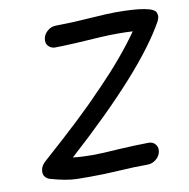

<svg xmlns="http://www.w3.org/2000/svg" viewBox="-81 -789 865 881"><g transform="rotate(-10 352.0 -348.5)"><path d="M269 13Q255 13 207.5 12.5Q160 12 83 -10Q56 -21 56 -46Q56 -51 57 -57Q60 -75 78 -92Q277 -268 365 -362L386 -383Q502 -503 577 -610Q551 -612 506 -612Q469 -612 433 -610Q290 -600 212 -599Q193 -600 181 -614Q173 -624 173 -638Q173 -643 174 -648Q178 -668 194.5 -682Q211 -696 231 -697Q312 -698 392 -704Q479 -710 513 -710Q689 -710 701 -675Q704 -667 704 -659Q704 -655 703 -651Q701 -644 698 -637Q583 -428 206 -88Q247 -83 297 -83Q339 -83 423 -89Q491 -93 559 -94Q580 -94 591 -80Q600 -69 600 -55Q600 -50 599 -45Q595 -25 578 -11Q561 3 540 4Q474 4 405.5 8.5Q337 13 269 13Z"/></g></svg>

Font: Bad Comic
Style: Italic
Weight: 400
Italic angle: -11°
Designer: GGBotNet
Foundry: GGBotNet
Version: 0.95